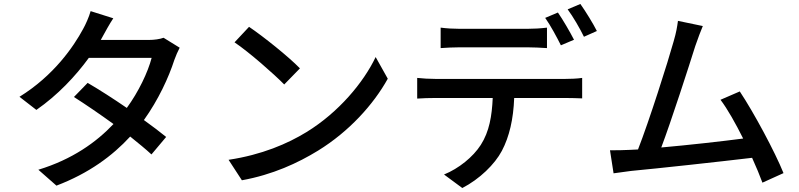

<svg xmlns="http://www.w3.org/2000/svg" viewBox="-20 -880 4020 966"><path d="M550 -788 436 -824C428 -795 410 -755 398 -734C350 -645 251 -500 78 -393L163 -327C270 -401 361 -498 427 -589H743C724 -516 677 -418 618 -337C551 -383 481 -428 421 -463L352 -392C410 -355 482 -306 551 -256C465 -165 344 -78 173 -26L264 54C427 -8 546 -96 635 -193C676 -160 714 -129 742 -103L816 -191C785 -216 746 -246 704 -276C777 -378 829 -491 857 -578C864 -598 875 -623 884 -640L803 -690C784 -683 756 -679 728 -679H487L498 -699C509 -719 530 -758 550 -788Z M1233 -745 1160 -667C1234 -617 1358 -508 1410 -455L1489 -536C1433 -594 1303 -698 1233 -745ZM1130 -76 1197 27C1352 -1 1479 -60 1580 -122C1736 -218 1859 -354 1931 -484L1870 -593C1809 -465 1684 -315 1523 -216C1427 -157 1297 -101 1130 -76Z M2197 -741V-638C2224 -640 2261 -642 2295 -642C2354 -642 2576 -642 2632 -642C2664 -642 2700 -640 2732 -638V-741C2701 -737 2663 -735 2632 -735C2576 -735 2354 -735 2294 -735C2261 -735 2227 -737 2197 -741ZM2787 -817 2723 -790C2750 -752 2782 -692 2802 -652L2868 -680C2848 -719 2812 -781 2787 -817ZM2900 -860 2836 -833C2864 -795 2897 -738 2918 -695L2983 -724C2965 -760 2927 -822 2900 -860ZM2079 -488V-384C2107 -386 2140 -387 2170 -387H2459C2455 -297 2442 -218 2399 -151C2360 -90 2288 -32 2214 -2L2306 66C2393 21 2469 -53 2505 -121C2543 -193 2563 -281 2567 -387H2825C2851 -387 2885 -386 2909 -385V-488C2883 -484 2846 -483 2825 -483C2769 -483 2230 -483 2170 -483C2139 -483 2107 -485 2079 -488Z M3149 -126C3119 -124 3080 -124 3049 -124L3067 -8C3097 -12 3130 -17 3155 -20C3285 -32 3605 -67 3764 -86C3785 -40 3803 4 3816 39L3922 -9C3879 -116 3772 -315 3702 -420L3605 -378C3640 -332 3681 -259 3719 -183C3612 -169 3443 -150 3307 -138C3357 -270 3448 -552 3478 -648C3493 -692 3505 -722 3516 -749L3391 -775C3387 -746 3383 -719 3369 -671C3341 -570 3246 -271 3190 -128Z"/></svg>

Font: Noto Sans CJK SC Medium
Style: Regular
Weight: 500
Designer: Ryoko NISHIZUKA 西塚涼子 (kana, bopomofo & ideographs); Paul D. Hunt (Latin, Greek & Cyrillic); Sandoll Communications 산돌커뮤니
Foundry: Adobe
Version: Version 2.004;hotconv 1.0.118;makeotfexe 2.5.65603